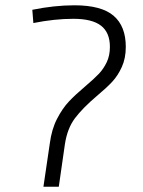

<svg xmlns="http://www.w3.org/2000/svg" viewBox="-20 -705 541 725"><path d="M168 -163Q175 -217 195.5 -256.5Q216 -296 240 -321.5Q264 -347 303 -380Q336 -408 353.5 -426.5Q371 -445 383 -470Q395 -495 395 -528Q395 -582 361.5 -608Q328 -634 257 -634Q186 -634 106 -618L102 -668Q185 -685 261 -685Q363 -685 409 -645.5Q455 -606 455 -528Q455 -485 440 -452Q425 -419 403.5 -396Q382 -373 345 -342Q292 -297 263 -258.5Q234 -220 225 -160L202 0H144Z"/></svg>

Font: FiraGO Light
Style: Italic
Weight: 300
Italic angle: -8°
Designer: bBox Type GmbH
Foundry: bBox Type GmbH
Version: Version 1.001